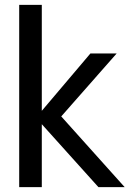

<svg xmlns="http://www.w3.org/2000/svg" viewBox="-20 -770 533 790"><path d="M59 0V-750H152V-314L352 -550H460L232 -291L493 0H385L152 -259V0Z"/></svg>

Font: Oakes Grotesk
Style: Regular
Weight: 400
Designer: Samuel Oakes
Foundry: Samuel Oakes
Version: Version 1.000;PS 001.000;hotconv 1.0.88;makeotf.lib2.5.64775